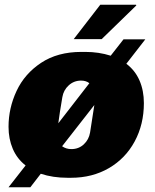

<svg xmlns="http://www.w3.org/2000/svg" viewBox="-20 -740 653 810"><path d="M587 -305Q587 -215 548 -143Q509 -71 439 -30.5Q369 10 280 10H265Q203 10 152 -7L108 50H16L88 -42Q52 -70 34 -112Q16 -154 16 -205Q16 -284 50 -356.5Q84 -429 153.5 -475Q223 -521 323 -521H340Q397 -521 447 -505L501 -574H593L513 -471Q550 -443 568.5 -400.5Q587 -358 587 -305ZM226 -220 357 -389Q343 -400 322 -400Q292 -400 270 -380Q248 -360 243 -330Q231 -260 226 -220ZM360 -181 378 -297 242 -123Q259 -111 281 -111Q312 -111 333.5 -131Q355 -151 360 -181ZM554 -720 555 -717 409 -575H291L403 -720Z"/></svg>

Font: Chivo Black Italic
Style: Regular
Weight: 900
Italic angle: -8.05°
Designer: Hector Gatti
Foundry: Omnibus-Type
Version: Version 1.007